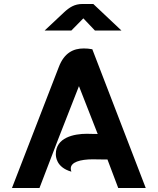

<svg xmlns="http://www.w3.org/2000/svg" viewBox="-20 -943 791 963"><path d="M40 0H178C250 -190 291 -295 376 -511L470 -271C441 -271 421 -272 416 -272C350 -272 260 -253 260 -170C260 -161 260 -104 338 -82C336 -88 335 -93 335 -98C335 -129 380 -144 448 -144C452 -144 479 -143 519 -143L573 0H711L443 -696C428 -699 413 -700 400 -700C348 -700 302 -678 275 -607ZM338 -790 398 -851 456 -790H589L448 -923H393C354 -923 328 -906 301 -881L204 -790Z"/></svg>

Font: Mesarto
Style: Regular
Weight: 700
Designer: Mohamed Gaber
Foundry: Kief Type Foundry
Version: Version 2.020